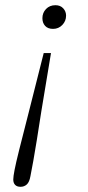

<svg xmlns="http://www.w3.org/2000/svg" viewBox="-20 -520 337 738"><path d="M176 -316 139 -93Q129 -28 121.5 18.5Q114 65 108 98.5Q102 132 97 157Q93 180 83 189Q73 198 59 198Q45 198 38 190.5Q31 183 31 170Q31 159 36 133Q41 107 54 55Q67 3 90 -86.5Q113 -176 148 -316ZM234 -460Q234 -439 219.5 -424Q205 -409 184 -409Q164 -409 153.5 -420.5Q143 -432 143 -450Q143 -471 157 -485.5Q171 -500 193 -500Q212 -500 223 -488Q234 -476 234 -460Z"/></svg>

Font: Source Serif 4 Light
Style: Italic
Weight: 300
Italic angle: -12°
Designer: Frank Grießhammer
Foundry: Adobe Systems Incorporated
Version: Version 4.004;hotconv 1.0.116;makeotfexe 2.5.65601